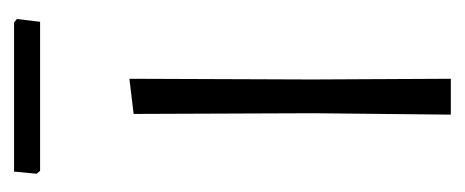

<svg xmlns="http://www.w3.org/2000/svg" viewBox="-214 -447 661 273"><g transform="rotate(-90 116.5 -310.5)"><path d="M221 -621 226 -617 222 -584H10L6 -589L9 -621ZM90 0 92 -195 91 -451 141 -457 140 -198 141 0Z"/></g></svg>

Font: Alegreya Sans SC Light
Style: Regular
Weight: 300
Designer: Juan Pablo del Peral
Foundry: Huerta Tipografica
Version: Version 2.007